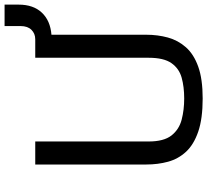

<svg xmlns="http://www.w3.org/2000/svg" viewBox="-53 -824 888 822"><g transform="rotate(-90 391.0 -413.0)"><path d="M380.4 10.7Q293.9 10.7 238.5 -8.3Q183.1 -27.3 152.3 -60.5Q121.6 -93.8 109.6 -137.5Q97.7 -181.2 97.7 -231V-706.1H196.3V-220.7Q196.3 -155.8 221.9 -123Q247.6 -90.3 289.6 -79.3Q331.5 -68.4 380.4 -68.4Q430.2 -68.4 469.5 -79.3Q508.8 -90.3 531.7 -123Q554.7 -155.8 554.7 -220.7V-706.1H633.8Q658.2 -706.1 674.3 -722.4Q690.4 -738.8 690.4 -768.6V-837.4H782.2V-776.9Q782.2 -714.4 748 -678Q713.9 -641.6 653.3 -636.7V-231Q653.3 -182.1 641.4 -138.4Q629.4 -94.7 599.6 -61Q569.8 -27.3 516.6 -8.3Q463.4 10.7 380.4 10.7Z"/></g></svg>

Font: Monda
Style: Regular
Weight: 400
Designer: Vernon Adams
Foundry: Vernon Adams
Version: Version 2.100; ttfautohint (v1.8.3)